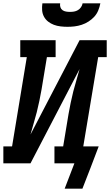

<svg xmlns="http://www.w3.org/2000/svg" viewBox="-24 -975 657 1146"><path d="M379 -815Q358 -815 337 -817.5Q316 -820 297.5 -827Q279 -834 263.5 -846Q248 -858 238.5 -875.5Q229 -893 227.5 -913.5Q226 -934 229 -955H335Q333 -943 336.5 -932Q340 -921 349 -914.5Q358 -908 370 -906Q382 -904 393 -904Q406 -904 418 -906Q430 -908 441 -914.5Q452 -921 459.5 -932Q467 -943 469 -955H575Q571 -934 562.5 -913Q554 -892 539 -875.5Q524 -859 504.5 -846.5Q485 -834 463.5 -827Q442 -820 421 -817.5Q400 -815 379 -815ZM362 151 420 0H301V-101H353L385 -294Q391 -328 398 -362Q405 -396 413.5 -429.5Q422 -463 432 -496Q442 -529 451 -563L158 0H-4V-101H48L136 -634H97V-735H308V-634H256L224 -441Q218 -407 211 -373Q204 -339 195.5 -305.5Q187 -272 177 -239Q167 -206 158 -172L451 -735H613V-634H562L473 -101H565L517 25L468 151Z"/></svg>

Font: Iosevka Curly Slab ExObl
Style: Bold
Weight: 700
Width: 7
Italic angle: -9°
Monospace: yes
Designer: Belleve Invis
Foundry: Belleve Invis
Version: Version 11.0.0; ttfautohint (v1.8.3)